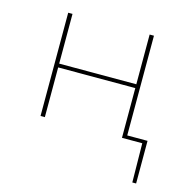

<svg xmlns="http://www.w3.org/2000/svg" viewBox="-88 -492 718 731"><g transform="rotate(15 271.0 -126.5)"><path d="M511 154H496L494 0H414V-196H110V0H93V-407H110V-211H414V-407H431V-14H511Z"/></g></svg>

Font: Ysabeau Thin
Style: Regular
Weight: 200
Designer: Christian Thalmann (Catharsis Fonts)
Version: Version 0.003